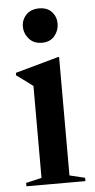

<svg xmlns="http://www.w3.org/2000/svg" viewBox="-53 -771 397 804"><g transform="rotate(-5 145.0 -369.0)"><path d="M142.5 -593Q108 -593 88.2 -615.8Q68.5 -638.5 68.5 -667.5Q68.5 -696 88.2 -716.8Q108 -737.5 142.5 -737.5Q177 -737.5 195.8 -716.8Q214.5 -696 214.5 -667.5Q214.5 -638.5 195.8 -615.8Q177 -593 142.5 -593ZM208.5 -527.5V-29.5L273 -14V0H25V-14L91 -29.5V-416Q83 -422.5 64.2 -436Q45.5 -449.5 22.5 -466.5V-477L204 -527.5Z"/></g></svg>

Font: Newsreader Display Medium
Style: Regular
Weight: 500
Designer: Hugues Gentile
Foundry: Production Type
Version: Version 1.001